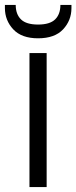

<svg xmlns="http://www.w3.org/2000/svg" viewBox="-40 -762 311 782"><path d="M80 -546H150V0H80ZM251 -729Q251 -679 217 -642.5Q183 -606 115 -606Q48 -606 14 -642.5Q-20 -679 -20 -729V-742H24Q24 -704 45.5 -683Q67 -662 115 -662Q163 -662 184.5 -683Q206 -704 206 -742H251Z"/></svg>

Font: Poppins Light
Style: Regular
Weight: 300
Designer: Ninad Kale (Devanagari), Jonny Pinhorn (Latin)
Version: Version 5.002